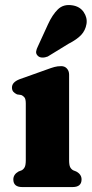

<svg xmlns="http://www.w3.org/2000/svg" viewBox="-20 -758 374 778"><path d="M260 -455.5V-109.5Q260 -89.5 264.2 -81Q268.5 -72.5 276.5 -68L289 -63Q310.5 -51.5 310.5 -31Q310.5 0 274 0H70Q34 0 34 -31Q34 -51 55 -63L68 -68Q76 -72.5 80.2 -81Q84.5 -89.5 84.5 -109.5V-338.5Q84.5 -356 79.5 -362.8Q74.5 -369.5 66 -373L49 -375.5Q39.5 -380 34 -386.2Q28.5 -392.5 28.5 -403.5Q28.5 -425 59.5 -437L167.5 -475.5Q187.5 -483 200.2 -486.5Q213 -490 228 -490Q242.5 -490 251.2 -480.2Q260 -470.5 260 -455.5ZM174.5 -659.5Q192 -698 214.5 -720Q237 -742 272.5 -736.5Q303.5 -732 319 -709.2Q334.5 -686.5 330.5 -661Q326 -634.5 308.8 -616.2Q291.5 -598 257.5 -580.5L173.5 -529Q162.5 -524.5 151.2 -524.8Q140 -525 133 -532Q125 -540 126.5 -549.8Q128 -559.5 133.5 -570Z"/></svg>

Font: Fraunces 9pt S050
Style: Bold
Weight: 700
Version: Version 1.000; ttfautohint (v1.8.3)